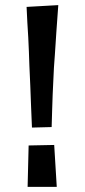

<svg xmlns="http://www.w3.org/2000/svg" viewBox="-20 -731 332 751"><path d="M105 -232Q103 -276 101.5 -316Q100 -356 98.5 -395Q97 -434 95 -473Q94 -502 93 -529.5Q92 -557 90.5 -585Q89 -613 87 -642.5Q85 -672 84 -704L208 -711Q206 -681 204 -655.5Q202 -630 200.5 -606.5Q199 -583 197.5 -560.5Q196 -538 194.5 -515.5Q193 -493 191 -467Q190 -441 188.5 -414.5Q187 -388 186 -360.5Q185 -333 184 -301.5Q183 -270 182 -234ZM202 0H88L92 -162L192 -164Z"/></svg>

Font: Truculenta ExtraBold
Style: Regular
Weight: 800
Version: Version 1.002